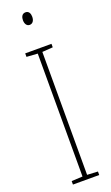

<svg xmlns="http://www.w3.org/2000/svg" viewBox="-175 -947 569 982"><g transform="rotate(-20 109.5 -455.5)"><path d="M111 -911C91 -911 85 -893 85 -877C85 -859 93 -843 110 -843C126 -843 136 -857 136 -878C136 -894 130 -911 111 -911ZM181 0V-19L123 -22V-691L181 -695V-714H38V-695L98 -691V-22L38 -19V0Z"/></g></svg>

Font: Noto Sans Arabic UI XCn Th
Style: Regular
Weight: 100
Width: 2
Designer: Monotype Design Team, Nadine Chahine and Nizar Qandah
Foundry: Monotype Imaging Inc.
Version: Version 2.010